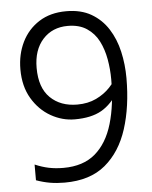

<svg xmlns="http://www.w3.org/2000/svg" viewBox="-50 -704 596 754"><g transform="rotate(-5 248.0 -327.0)"><path d="M414 -398Q403 -372 380.5 -348Q358 -324 325.5 -308.5Q293 -293 251 -293Q185 -293 144.5 -332.5Q104 -372 104 -450Q104 -521 141.5 -562.5Q179 -604 240 -604Q285 -604 315 -584Q345 -564 361.5 -531.5Q378 -499 385 -459.5Q392 -420 392 -380Q392 -280 370 -205.5Q348 -131 300.5 -90.5Q253 -50 175 -50Q144 -50 117.5 -55.5Q91 -61 63 -73V-11Q91 -1 117.5 3.5Q144 8 175 8Q275 8 335.5 -42.5Q396 -93 424 -180.5Q452 -268 452 -380Q452 -434 440.5 -484.5Q429 -535 403.5 -575Q378 -615 337.5 -638.5Q297 -662 239 -662Q176 -662 131.5 -633.5Q87 -605 63.5 -557Q40 -509 40 -450Q40 -383 68.5 -335Q97 -287 142 -261.5Q187 -236 236 -236Q301 -236 341.5 -259Q382 -282 414 -335Z"/></g></svg>

Font: Hind Variable Light
Style: Regular
Weight: 300
Designer: Manushi Parikh, Satya Rajpurohit
Foundry: Indian Type Foundry
Version: Version 3.000